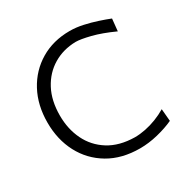

<svg xmlns="http://www.w3.org/2000/svg" viewBox="-171 -911 1057 1077"><g transform="rotate(-30 357.0 -373.0)"><path d="M434.1 11Q490.4 11 549.6 -3.5Q608.8 -18 655 -39.4L648.1 -118.9Q616.3 -99.8 580.7 -86Q545.2 -72.2 508.9 -64.9Q472.7 -57.6 439.3 -57.6Q339.6 -59.2 271.8 -101.7Q204 -144.2 169.7 -215.1Q135.4 -286 135.4 -372.9Q135.4 -469.7 172.4 -539.4Q209.5 -609.2 273.5 -647.5Q337.6 -685.8 418.4 -687.3Q449.6 -687.3 511.7 -671.8Q573.9 -656.2 653.1 -620.1L661.1 -698.8Q630.8 -711 590.1 -724.4Q549.5 -737.8 505.3 -747.5Q461.1 -757.2 420 -757.2Q312.8 -757.2 230.4 -708.1Q148.1 -659 101.7 -572.5Q55.4 -486.1 55.4 -373.2Q55.4 -263.6 101.1 -176.6Q146.9 -89.7 231.9 -39.3Q316.9 11 434.1 11Z"/></g></svg>

Font: Pinar-VF-FD
Style: Regular
Weight: 300
Designer: Amin Abedi
Version: Version 3.0